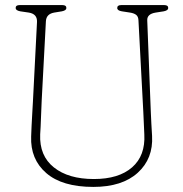

<svg xmlns="http://www.w3.org/2000/svg" viewBox="-20 -720 721 755"><path d="M543.5 -280.5 524.5 -639.5Q524 -654.5 515.8 -661.2Q507.5 -668 491.5 -670.5L459 -675.5Q441 -678.5 441 -688.5Q441 -700 456.5 -700H626Q641.5 -700 641.5 -688.5Q641.5 -679 624 -675.5L592 -670.5Q558 -665 559 -640L573 -280.5Q574 -256.5 575.2 -233.5Q576.5 -210.5 578 -185.5Q583 -96.5 521.8 -40.8Q460.5 15 347 15Q224.5 15 161.8 -39.5Q99 -94 102.5 -183.5Q103 -200 104.2 -225.5Q105.5 -251 107 -277Q108.5 -303 109.5 -321L125.5 -633.5Q127 -665 93.5 -670.5L59.5 -675.5Q41.5 -679 41.5 -688.5Q41.5 -700 57 -700H225.5Q241 -700 241 -688.5Q241 -679 223.5 -675.5L193 -670.5Q162 -665 160.5 -636.5L144 -326Q142 -285.5 141 -253Q140 -220.5 138 -191.5Q134.5 -107.5 191.8 -61.8Q249 -16 349 -16Q447 -16 499.5 -62Q552 -108 547.5 -191.5Q546 -223 545.2 -242.8Q544.5 -262.5 543.5 -280.5Z"/></svg>

Font: Fraunces 72pt SuperSoft Thin
Style: Regular
Weight: 100
Version: Version 1.000;[b76b70a41]